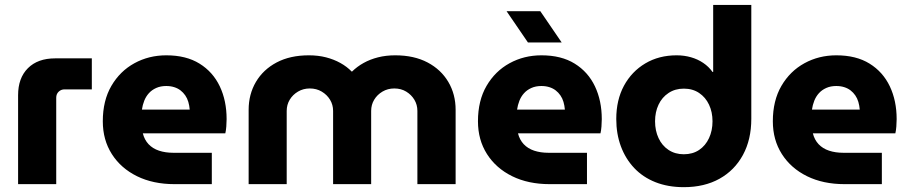

<svg xmlns="http://www.w3.org/2000/svg" viewBox="-20 -750 3704 782"><path d="M53.7 0V-362.3Q53.7 -432.3 93.7 -472.3Q133.7 -512.3 204.7 -512.3H354V-386H243Q228.7 -386 218.8 -376.5Q209 -367 209 -352V0Z M690.7 0Q603.7 0 538 -32.3Q472.3 -64.7 435.5 -122.5Q398.7 -180.3 398.7 -256Q398.7 -340.3 433.7 -400.3Q468.7 -460.3 527.5 -492.5Q586.3 -524.7 657.3 -524.7Q738.3 -524.7 792.8 -490.8Q847.3 -457 875.2 -398.3Q903 -339.7 903 -264.7Q903 -251.7 901.7 -234.5Q900.3 -217.3 897.7 -207H561.7Q568.3 -180.7 585 -162.8Q601.7 -145 627.7 -136.3Q653.7 -127.7 686.3 -127.7H842.7V0ZM558 -303.7H752.7Q751.3 -320.3 747 -335Q742.7 -349.7 734.5 -361.5Q726.3 -373.3 715.3 -381.8Q704.3 -390.3 689.5 -395Q674.7 -399.7 657 -399.7Q634 -399.7 616.2 -391.7Q598.3 -383.7 586.3 -370.3Q574.3 -357 567.5 -339.7Q560.7 -322.3 558 -303.7Z M992.7 0V-302.7Q992.7 -366 1022.3 -416.3Q1052 -466.7 1106.8 -495.7Q1161.7 -524.7 1238 -524.7Q1275.7 -524.7 1307.7 -516.5Q1339.7 -508.3 1366.3 -493.5Q1393 -478.7 1412.3 -458.7H1414Q1434.3 -478.7 1460.8 -493.5Q1487.3 -508.3 1519.7 -516.5Q1552 -524.7 1589.7 -524.7Q1666.3 -524.7 1721.3 -495.7Q1776.3 -466.7 1806 -416.3Q1835.7 -366 1835.7 -302.7V0H1680V-298.3Q1680 -323.3 1667.7 -343.8Q1655.3 -364.3 1634.3 -377Q1613.3 -389.7 1586 -389.7Q1559.3 -389.7 1537.8 -377Q1516.3 -364.3 1504 -343.8Q1491.7 -323.3 1491.7 -298.3V0H1336.7V-298.3Q1336.7 -323.3 1324.2 -343.8Q1311.7 -364.3 1290.3 -377Q1269 -389.7 1241.7 -389.7Q1215.3 -389.7 1193.8 -377Q1172.3 -364.3 1160 -343.8Q1147.7 -323.3 1147.7 -298.3V0Z M2218.7 0Q2131.7 0 2066 -32.3Q2000.3 -64.7 1963.5 -122.5Q1926.7 -180.3 1926.7 -256Q1926.7 -340.3 1961.7 -400.3Q1996.7 -460.3 2055.5 -492.5Q2114.3 -524.7 2185.3 -524.7Q2266.3 -524.7 2320.8 -490.8Q2375.3 -457 2403.2 -398.3Q2431 -339.7 2431 -264.7Q2431 -251.7 2429.7 -234.5Q2428.3 -217.3 2425.7 -207H2089.7Q2096.3 -180.7 2113 -162.8Q2129.7 -145 2155.7 -136.3Q2181.7 -127.7 2214.3 -127.7H2370.7V0ZM2086 -303.7H2280.7Q2279.3 -320.3 2275 -335Q2270.7 -349.7 2262.5 -361.5Q2254.3 -373.3 2243.3 -381.8Q2232.3 -390.3 2217.5 -395Q2202.7 -399.7 2185 -399.7Q2162 -399.7 2144.2 -391.7Q2126.3 -383.7 2114.3 -370.3Q2102.3 -357 2095.5 -339.7Q2088.7 -322.3 2086 -303.7ZM2130.3 -577 2043.3 -704.3H2180.7L2267.7 -577Z M2765 12.3Q2700.7 12.3 2649.5 -8Q2598.3 -28.3 2563 -65.8Q2527.7 -103.3 2508.8 -154Q2490 -204.7 2490 -265.3Q2490 -342.7 2521.3 -400.7Q2552.7 -458.7 2608.2 -491.7Q2663.7 -524.7 2736 -524.7Q2766.7 -524.7 2794.2 -516.8Q2821.7 -509 2844.3 -493.7Q2867 -478.3 2882 -457H2884.7V-730H3040V-266Q3040 -181.7 3006 -119Q2972 -56.3 2910.5 -22Q2849 12.3 2765 12.3ZM2765 -121.7Q2801.3 -121.7 2827.5 -139.3Q2853.7 -157 2867.8 -187.5Q2882 -218 2882 -256Q2882 -293.7 2867.8 -323.7Q2853.7 -353.7 2827.5 -371.3Q2801.3 -389 2765 -389Q2729.7 -389 2703 -371.3Q2676.3 -353.7 2662.2 -323.7Q2648 -293.7 2648 -256Q2648 -218 2662.2 -187.5Q2676.3 -157 2703 -139.3Q2729.7 -121.7 2765 -121.7Z M3419.7 0Q3332.7 0 3267 -32.3Q3201.3 -64.7 3164.5 -122.5Q3127.7 -180.3 3127.7 -256Q3127.7 -340.3 3162.7 -400.3Q3197.7 -460.3 3256.5 -492.5Q3315.3 -524.7 3386.3 -524.7Q3467.3 -524.7 3521.8 -490.8Q3576.3 -457 3604.2 -398.3Q3632 -339.7 3632 -264.7Q3632 -251.7 3630.7 -234.5Q3629.3 -217.3 3626.7 -207H3290.7Q3297.3 -180.7 3314 -162.8Q3330.7 -145 3356.7 -136.3Q3382.7 -127.7 3415.3 -127.7H3571.7V0ZM3287 -303.7H3481.7Q3480.3 -320.3 3476 -335Q3471.7 -349.7 3463.5 -361.5Q3455.3 -373.3 3444.3 -381.8Q3433.3 -390.3 3418.5 -395Q3403.7 -399.7 3386 -399.7Q3363 -399.7 3345.2 -391.7Q3327.3 -383.7 3315.3 -370.3Q3303.3 -357 3296.5 -339.7Q3289.7 -322.3 3287 -303.7Z"/></svg>

Font: MuseoModerno Thin
Style: Regular
Weight: 100
Designer: Pablo Cosgaya, Héctor Gatti, Marcela Romero, and the Authors of The MuseoModerno Project.
Foundry: Omnibus-Type Team
Version: Version 1.003